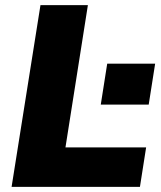

<svg xmlns="http://www.w3.org/2000/svg" viewBox="-20 -725 625 745"><path d="M25 0 137 -705H321L234 -153H547L523 0ZM371 -319 396 -478H582L557 -319Z"/></svg>

Font: Nunito Sans 12pt Black
Style: Italic
Weight: 900
Italic angle: -9°
Designer: Vernon Adams
Foundry: Vernon Adams
Version: Version 3.101;gftools[0.9.27]